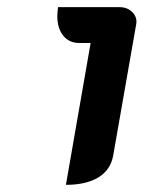

<svg xmlns="http://www.w3.org/2000/svg" viewBox="-20 -910 401 536"><path d="M233 -790H201Q173 -790 156.5 -810.5Q140 -831 140 -865Q140 -872 142 -890H314Q336 -890 350 -875.5Q364 -861 360 -841L296 -476Q289 -436 255 -415Q221 -394 164 -394Z"/></svg>

Font: K2D SemiBold
Style: Italic
Weight: 600
Italic angle: -10°
Designer: Katatrad Aksorn Co.,Ltd.
Foundry: Cadson Demak Co.,Ltd.
Version: Version 1.000; ttfautohint (v1.6)